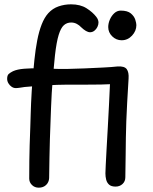

<svg xmlns="http://www.w3.org/2000/svg" viewBox="-20 -847 709 887"><path d="M514 15Q494 15 484 6Q474 -3 470.5 -17Q467 -31 467 -46Q467 -54 468.5 -85Q470 -116 472.5 -161Q475 -206 478 -258Q481 -310 483.5 -362Q486 -414 488 -458Q475 -457 446.5 -456.5Q418 -456 385.5 -456Q353 -456 327 -456Q301 -456 293 -456Q269 -456 243.5 -455Q218 -454 192 -452.5Q166 -451 141 -449Q116 -447 93 -445Q86 -444 73.5 -442Q61 -440 53 -440Q43 -440 34 -446Q25 -452 19 -462Q13 -472 13 -483Q13 -499 20.5 -505.5Q28 -512 40 -518Q60 -527 92 -529.5Q124 -532 162 -531.5Q200 -531 236 -529Q253 -528 289.5 -528.5Q326 -529 370.5 -531Q415 -533 456 -535Q497 -537 523 -540Q555 -542 565.5 -527.5Q576 -513 574 -484Q570 -420 567.5 -373Q565 -326 563.5 -287.5Q562 -249 561.5 -211.5Q561 -174 560.5 -130.5Q560 -87 559 -28Q559 -9 546 3Q533 15 514 15ZM159 20Q140 20 127.5 7.5Q115 -5 115 -22Q115 -70 115.5 -105Q116 -140 117 -176Q118 -212 120 -261Q121 -287 122 -326.5Q123 -366 126.5 -425.5Q130 -485 139 -571Q144 -619 152 -660.5Q160 -702 172.5 -734Q185 -766 203 -786Q223 -808 250.5 -817.5Q278 -827 308 -827Q351 -827 379.5 -809Q408 -791 425 -769Q431 -761 433 -754.5Q435 -748 435 -743Q435 -733 430 -722.5Q425 -712 416 -705Q407 -698 396 -698Q379 -698 354 -722Q347 -730 335 -736.5Q323 -743 309 -743Q289 -743 275 -730.5Q261 -718 251 -685.5Q241 -653 234 -592Q228 -537 224.5 -494Q221 -451 219 -416.5Q217 -382 216 -354Q215 -326 214 -300Q212 -245 210.5 -203Q209 -161 208.5 -119.5Q208 -78 207 -24Q206 -5 193 7.5Q180 20 159 20ZM542 -661Q517 -661 498.5 -679Q480 -697 480 -722Q480 -739 487.5 -756.5Q495 -774 508 -786Q521 -798 538 -798Q569 -798 584.5 -785Q600 -772 605 -756Q610 -740 610 -731Q610 -704 590 -682.5Q570 -661 542 -661Z"/></svg>

Font: Playpen Sans Deva
Style: Regular
Weight: 400
Designer: Pooja Saxena, Gunjan Panchal, Laura Meseguer, Veronika Burian, José Scaglione
Foundry: TypeTogether
Version: Version 2.000